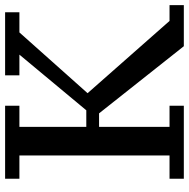

<svg xmlns="http://www.w3.org/2000/svg" viewBox="-14 -726 740 752"><g transform="rotate(-90 356.0 -350.0)"><path d="M300 -382 518 -644H437V-700H684V-644H605L367 -377L650 -56H712V0H551L288 -332H235V-56H318V0H32V-56H123V-644H32V-700H318V-644H235V-382Z"/></g></svg>

Font: PT Serif Caption
Style: Regular
Weight: 400
Designer: A.Korolkova, O.Umpeleva, V.Yefimov
Foundry: ParaType Ltd
Version: Version 1.000W OFL